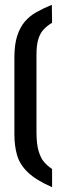

<svg xmlns="http://www.w3.org/2000/svg" viewBox="-20 -749 261 800"><path d="M197 31Q129 1 95.5 -31.5Q62 -64 51 -103Q40 -142 40 -189V-510Q40 -563 51.5 -599Q63 -635 83.5 -659Q104 -683 133 -699Q162 -715 196 -729L197 -654Q178 -643 163 -627.5Q148 -612 140 -587Q132 -562 132 -521V-199Q132 -149 141 -119Q150 -89 165 -72.5Q180 -56 197 -45Z"/></svg>

Font: Stick No Bills ExtraLight
Style: Bold
Weight: 700
Version: Version 2.000